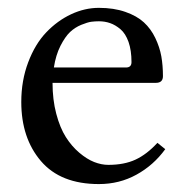

<svg xmlns="http://www.w3.org/2000/svg" viewBox="-20 -459 467 489"><path d="M117.2 -287.1H300.8Q314.9 -287.1 314.9 -300.8Q314.9 -330.6 307.4 -352.1Q299.8 -373.5 286.9 -384.5Q273.9 -395.5 260.5 -400.1Q247.1 -404.8 231.9 -404.8Q222.2 -404.8 212.6 -403.6Q203.1 -402.3 187 -395.8Q170.9 -389.2 158.4 -377.4Q146 -365.7 134 -342.3Q122.1 -318.8 117.2 -287.1ZM380.9 -95.2 400.9 -79.1Q371.1 -38.1 327.6 -14.2Q284.2 9.8 231.9 9.8Q134.3 9.8 84.2 -48.8Q34.2 -107.4 34.2 -199.2Q34.2 -253.9 51.8 -300.3Q69.3 -346.7 97.7 -376.5Q126 -406.2 160.9 -422.6Q195.8 -439 231.9 -439Q270 -439 299.3 -428.7Q328.6 -418.5 346.4 -402.1Q364.3 -385.7 375.5 -362.3Q386.7 -338.9 390.9 -315.4Q395 -292 395 -265.1Q395 -248 377 -248H113.8Q113.8 -205.1 123.3 -169.2Q132.8 -133.3 147.7 -109.9Q162.6 -86.4 181.9 -70.1Q201.2 -53.7 219.7 -46.4Q238.3 -39.1 255.9 -39.1Q296.4 -39.1 325.2 -52.5Q354 -65.9 380.9 -95.2Z"/></svg>

Font: 1195748ac6049af8 - subset of Linux Libertine
Style: Regular
Weight: 400
Designer: Philipp H. Poll
Foundry: Philipp H. Poll
Version: Version 4.1.8